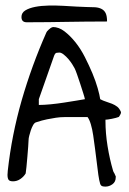

<svg xmlns="http://www.w3.org/2000/svg" viewBox="-20 -691 478 712"><path d="M351.6 -8.8Q347.7 -21.5 344.7 -42.5Q341.8 -63.5 338.9 -88.4Q335.9 -113.3 332.5 -139.2Q329.1 -165 325.7 -188.5Q322.3 -211.9 316.9 -230Q311.5 -248 304.7 -256.8H294.9Q288.1 -256.8 280.8 -256.8Q273.4 -256.8 266.6 -256.8H256.8Q236.3 -256.8 219.7 -256.8Q203.1 -256.8 187.5 -254.4Q171.9 -252 154.3 -248.5Q136.7 -245.1 113.3 -237.3Q107.4 -235.4 102.5 -226.6Q97.7 -217.8 94.2 -207.5Q90.8 -197.3 88.4 -187.5Q85.9 -177.7 85.9 -170.9Q85.9 -164.1 84.5 -146.5Q83 -128.9 81.5 -109.4Q80.1 -89.8 78.1 -71.8Q76.2 -53.7 75.2 -47.9Q68.4 -36.1 55.7 -27.3Q43 -18.6 28.3 -18.6Q15.6 -18.6 11.7 -24.4Q7.8 -30.3 7.8 -43Q7.8 -43.9 8.3 -49.8Q8.8 -55.7 8.8 -57.6Q23.4 -190.4 60.5 -319.3Q97.7 -448.2 152.3 -571.3Q152.3 -572.3 154.8 -575.2Q157.2 -578.1 160.6 -581.1Q164.1 -584 167 -586.4Q169.9 -588.9 170.9 -588.9Q172.9 -588.9 173.8 -589.8Q174.8 -589.8 174.8 -589.8L175.8 -590.8Q198.2 -590.8 219.2 -574.7Q240.2 -558.6 259.8 -534.2Q279.3 -509.8 294.9 -479Q310.5 -448.2 322.8 -418.9Q335 -389.6 342.3 -363.8Q349.6 -337.9 351.6 -323.2Q362.3 -317.4 373.5 -314Q384.8 -310.5 395.5 -306.2Q406.2 -301.8 414.6 -295.4Q422.9 -289.1 428.7 -275.4Q428.7 -274.4 428.2 -271.5Q427.7 -268.6 425.8 -265.6Q423.8 -262.7 422.4 -259.8Q420.9 -256.8 418.9 -256.8Q417 -255.9 409.7 -253.9Q402.3 -252 395 -250.5Q387.7 -249 380.4 -248Q373 -247.1 371.1 -247.1V-242.2Q371.1 -197.3 378.9 -148.9Q386.7 -100.6 399.4 -57.6Q399.4 -56.6 400.9 -53.7Q402.3 -50.8 404.3 -47.9Q406.2 -44.9 407.2 -41.5Q408.2 -38.1 409.2 -38.1V-33.2Q409.2 -16.6 397 -7.8Q384.8 1 371.1 1Q364.3 1 359.4 -0.5Q354.5 -2 351.6 -8.8ZM124 -301.8Q142.6 -301.8 167.5 -304.2Q192.4 -306.6 217.3 -310.5Q242.2 -314.5 263.7 -317.9Q285.2 -321.3 294.9 -323.2Q293.9 -329.1 288.6 -345.7Q283.2 -362.3 277.3 -380.9Q271.5 -399.4 265.6 -415.5Q259.8 -431.6 256.8 -437.5Q254.9 -441.4 248.5 -451.7Q242.2 -461.9 233.9 -471.7Q225.6 -481.4 216.3 -488.8Q207 -496.1 200.2 -496.1Q194.3 -496.1 189.5 -495.1Q184.6 -494.1 180.7 -484.4L124 -323.2ZM59.6 -627.9Q59.6 -643.6 73.7 -652.3Q87.9 -661.1 110.4 -665.5Q132.8 -669.9 160.6 -670.4Q188.5 -670.9 214.8 -669.4Q241.2 -668 264.6 -666.5Q288.1 -665 300.8 -665Q318.4 -665 332.5 -664.1Q346.7 -663.1 356.9 -657.7Q367.2 -652.3 372.1 -641.6Q377 -630.9 377 -611.3Q329.1 -611.3 293.9 -610.8Q258.8 -610.4 226.1 -609.9Q193.4 -609.4 158.7 -608.9Q124 -608.4 79.1 -608.4Q59.6 -608.4 59.6 -627.9Z"/></svg>

Font: Swanky and Moo Moo Cyrillic
Style: Regular
Weight: 400
Designer: Kimberly Geswein; Denis Ignatov
Foundry: Kimberly Geswein; Denis Ignatov
Version: Version 1.003 June 27, 2018